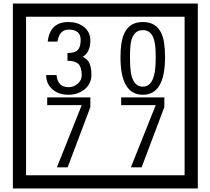

<svg xmlns="http://www.w3.org/2000/svg" viewBox="-20 -980 1195 1090"><path d="M1103 90H53V-960H1103ZM1028 15V-885H128V15ZM499 -556Q499 -504 460.5 -473Q422 -442 369 -442Q314 -442 280 -471Q242 -502 242 -554H301Q307 -485 370 -485Q398 -485 421 -504.5Q444 -524 444 -552Q444 -597 426 -616Q408 -635 363 -635V-679Q405 -679 421.5 -696Q438 -713 438 -754Q438 -812 369 -812Q318 -812 306 -744H251Q264 -855 368 -855Q419 -855 454 -829Q493 -800 493 -750Q493 -685 451 -658Q475 -642 483 -630Q499 -605 499 -556ZM917 -656Q917 -442 791 -442Q664 -442 664 -656Q664 -744 685 -789Q714 -855 791 -855Q868 -855 897 -789Q917 -745 917 -656ZM864 -656Q864 -723 855 -752Q840 -809 791 -809Q742 -809 726 -752Q718 -723 718 -656Q718 -587 726 -553Q742 -488 791 -488Q839 -488 855 -554Q864 -587 864 -656ZM493 -372 364 -30H303L444 -383H248V-427H493ZM913 -372 784 -30H723L864 -383H668V-427H913Z"/></svg>

Font: Unicode BMP Fallback SIL
Style: Regular
Weight: 400
Foundry: NRSI, SIL International
Version: Version 5.1 Based on Unicode 5.1